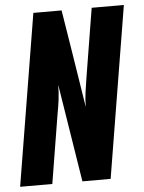

<svg xmlns="http://www.w3.org/2000/svg" viewBox="-53 -777 614 820"><g transform="rotate(-5 254.5 -367.5)"><path d="M0 0 121 -735H242L271 -555L309 -315Q309 -347 313.5 -378.5Q318 -410 323 -441L371 -735H509L388 0H267L200 -420Q200 -388 196 -356.5Q192 -325 186 -294L138 0Z"/></g></svg>

Font: Iosevka Term Curly Heavy
Style: Italic
Weight: 900
Italic angle: -9°
Designer: Belleve Invis
Foundry: Belleve Invis
Version: Version 32.3.0